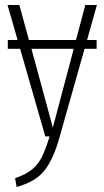

<svg xmlns="http://www.w3.org/2000/svg" viewBox="-20 -542 415 763"><path d="M326 -383H364V-348H316L217 2Q192 92 156 136.5Q120 181 46 201L40 166Q82 152 106.5 132Q131 112 146 82.5Q161 53 177 0H160L60 -348H11V-383H50L10 -522H57L95 -383H282L319 -522H365ZM190 -35 273 -348H105Z"/></svg>

Font: Fira Sans Extra Condensed ExtraLight
Style: Regular
Weight: 275
Width: 1
Designer: Carrois Corporate & Edenspiekermann AG
Foundry: Carrois Corporate GbR & Edenspiekermann AG
Version: Version 4.203